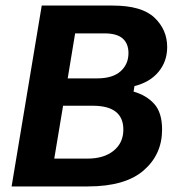

<svg xmlns="http://www.w3.org/2000/svg" viewBox="-20 -670 632 690"><path d="M21.7 0 130 -650H385Q489.2 -650 535 -606.7Q580.8 -563.3 580.8 -500.8Q580.8 -449.2 549.6 -411.7Q518.3 -374.2 463.3 -360.8L460 -340.8Q506.7 -327.5 534.6 -296.2Q562.5 -265 562.5 -204.2Q562.5 -115 496.2 -57.5Q430 0 295.8 0ZM223.3 -388.3H328.3Q385 -388.3 413.3 -413.8Q441.7 -439.2 441.7 -479.2Q441.7 -513.3 420.8 -531.7Q400 -550 355.8 -550H250ZM175 -100H294.2Q353.3 -100 388.3 -128.3Q423.3 -156.7 423.3 -204.2Q423.3 -290 313.3 -290H206.7Z"/></svg>

Font: Familjen Grotesk GF
Style: Bold Italic
Weight: 700
Designer: Anders Wikstroem, Jonas Baeckman, Matilda Gysing, Kristian Moeller
Foundry: Familjen STHML AB
Version: Version 2.000; Beta; Release 4; Build 6